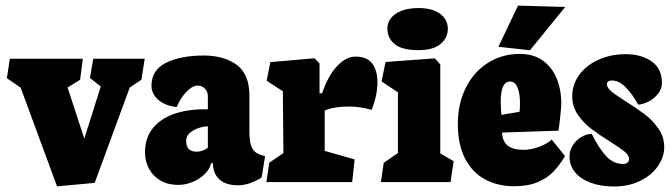

<svg xmlns="http://www.w3.org/2000/svg" viewBox="-20 -659 2434 695"><path d="M54.7 -341.8 186.5 15.6 322.8 2.9 449.7 -342.3 491.7 -370.1 503.9 -446.3H317.4L305.7 -377L344.7 -345.7L285.2 -157.2L224.6 -342.3L270 -370.1L279.8 -446.3H15.6L4.9 -376Z M625 10.3Q653.3 10.3 679.4 -1.2Q705.6 -12.7 722.9 -30.8Q740.2 -48.8 743.7 -67.9H750.5L751 -61.5Q753.4 -26.4 776.9 -7.3Q800.3 11.7 841.3 11.7Q882.3 11.7 927.2 -16.6L939.5 -93.8L925.8 -97.7Q910.6 -102.5 901.4 -111.1Q892.1 -119.6 887.5 -136.7Q882.8 -153.8 882.8 -182.6V-313Q882.8 -390.6 836.9 -424.3Q791 -458 717.3 -458Q634.3 -458 581.3 -431.9Q528.3 -405.8 528.3 -348.1Q528.3 -329.6 539.1 -313.2Q549.8 -296.9 570.6 -285.6Q591.3 -274.4 619.6 -271.5Q632.3 -302.7 654.1 -325.9Q675.8 -349.1 695.8 -349.1Q711.4 -349.1 721.9 -337.9Q732.4 -326.7 732.4 -311V-263.2Q669.4 -265.1 617.9 -249.3Q566.4 -233.4 535.6 -197.8Q504.9 -162.1 504.9 -107.4Q504.9 -75.2 519.3 -48.3Q533.7 -21.5 560.8 -5.6Q587.9 10.3 625 10.3ZM732.4 -201.7V-124Q712.4 -109.9 692.4 -109.9Q672.9 -109.9 663.3 -119.4Q653.8 -128.9 653.8 -149.4Q653.8 -166.5 667.5 -178.2Q681.2 -189.9 700 -195.8Q718.8 -201.7 732.4 -201.7Z M944.3 0H1254.9L1263.7 -82L1155.3 -112.8V-258.8Q1188 -273.4 1245.6 -273.4Q1279.8 -273.4 1325.2 -261.7Q1346.2 -313.5 1346.2 -361.8Q1346.2 -403.3 1327.6 -428.7Q1309.1 -454.1 1266.1 -454.1Q1232.4 -454.1 1199.7 -419.2Q1167 -384.3 1146 -321.3H1136.7V-429.2L1118.2 -448.2L958.5 -434.1L945.3 -366.7L1003.9 -328.6L1005.9 -105L954.6 -69.8Z M1601.1 -555.2Q1601.1 -575.7 1589.4 -592.8Q1577.6 -609.9 1553.7 -619.9Q1529.8 -629.9 1495.6 -629.9Q1459.5 -629.9 1433.8 -620.1Q1408.2 -610.4 1395.3 -593.5Q1382.3 -576.7 1382.3 -555.7Q1382.3 -521 1408.7 -499.3Q1435.1 -477.5 1494.6 -477.5Q1548.3 -477.5 1574.7 -499.8Q1601.1 -522 1601.1 -555.2ZM1554.2 -447.8 1375.5 -434.6 1361.3 -364.3 1420.4 -324.7V-105L1369.1 -69.8L1358.9 0H1610.8L1622.1 -75.7L1573.7 -103.5V-425.8Z M1898.4 -477.1 2025.9 -633.8 1855 -638.7 1784.2 -489.7ZM2025.4 -93.8 1977.1 -153.8Q1959 -137.2 1929.9 -127Q1900.9 -116.7 1875.5 -116.7Q1836.4 -116.7 1817.4 -132.3Q1798.3 -147.9 1797.4 -179.2L2001.5 -186Q2003.9 -199.7 2007.8 -235.6Q2011.7 -271.5 2011.7 -283.2Q2011.7 -335.4 1994.4 -376.5Q1977.1 -417.5 1943.4 -440.7Q1909.7 -463.9 1862.3 -463.9Q1797.4 -463.9 1746.1 -431.4Q1694.8 -398.9 1666 -341.1Q1637.2 -283.2 1637.2 -210Q1637.2 -137.2 1662.8 -86.4Q1688.5 -35.6 1734.6 -10.3Q1780.8 15.1 1841.3 15.1Q1891.6 15.1 1926.5 0.2Q1961.4 -14.6 1983.4 -37.8Q2005.4 -61 2025.4 -93.8ZM1862.3 -284.2Q1862.3 -270 1860.8 -254.4L1794.9 -243.2Q1792.5 -272.5 1792.5 -289.6Q1792.5 -328.6 1801 -346.2Q1809.6 -363.8 1826.7 -363.8Q1844.2 -363.8 1853.3 -342.3Q1862.3 -320.8 1862.3 -284.2Z M2384.3 -127Q2384.3 -163.1 2363.8 -192.9Q2343.3 -222.7 2315.4 -243.9Q2287.6 -265.1 2245.1 -292Q2209 -314.9 2192.9 -328.4Q2176.8 -341.8 2176.8 -354.5Q2176.8 -360.4 2181.4 -364Q2186 -367.7 2194.3 -367.7Q2221.2 -367.7 2245.6 -342.3Q2270 -316.9 2290 -280.3Q2309.1 -281.7 2329.1 -292.2Q2349.1 -302.7 2362.5 -320.3Q2376 -337.9 2376 -358.4Q2376 -411.1 2338.4 -437Q2300.8 -462.9 2245.1 -462.9Q2190.9 -462.9 2146.5 -442.9Q2102.1 -422.9 2076.7 -387.9Q2051.3 -353 2051.3 -310.1Q2051.3 -273.9 2071.3 -244.4Q2091.3 -214.8 2118.7 -193.8Q2146 -172.9 2187.5 -147Q2224.6 -123.5 2240.7 -110.4Q2256.8 -97.2 2257.3 -83.5Q2257.3 -75.7 2251.7 -70.6Q2246.1 -65.4 2236.3 -65.4Q2200.7 -65.4 2174.6 -93.3Q2148.4 -121.1 2122.1 -174.3Q2101.1 -173.8 2082.5 -162.1Q2064 -150.4 2052.7 -131.8Q2041.5 -113.3 2041.5 -92.3Q2041.5 -59.6 2062 -34.9Q2082.5 -10.3 2119.1 2.9Q2155.8 16.1 2202.1 16.1Q2255.4 16.1 2296.9 -4.2Q2338.4 -24.4 2361.3 -57.4Q2384.3 -90.3 2384.3 -127Z"/></svg>

Font: Neuton ExtraBold
Style: Regular
Weight: 800
Designer: Brian M Zick
Foundry: Brian M Zick
Version: Version 1.560